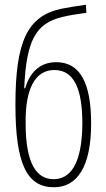

<svg xmlns="http://www.w3.org/2000/svg" viewBox="-20 -779 445 809"><path d="M207 10C304 10 364 -74 364 -259C364 -432 316 -517 217 -517C142 -517 103 -466 86 -407H82C91 -608 130 -680 241 -707C268 -714 306 -720 344 -725L342 -759C304 -754 264 -747 238 -742C95 -711 45 -604 45 -338C45 -91 92 10 207 10ZM206 -24C137 -24 88 -84 88 -259C86 -405 128 -484 209 -484C293 -484 327 -402 327 -259C326 -84 274 -24 206 -24Z"/></svg>

Font: Noto Sans ExtraCondensed ExtraLight
Style: Regular
Weight: 200
Width: 2
Designer: Monotype Design Team
Foundry: Monotype Imaging Inc.
Version: Version 2.013